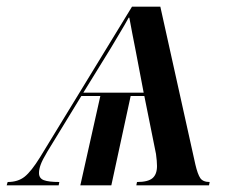

<svg xmlns="http://www.w3.org/2000/svg" viewBox="-73 -556 704 576"><path d="M-50 -10Q-19 -10 1 -26Q21 -42 47 -84L323 -536H408L513 -63Q520 -33 528 -21.5Q536 -10 556 -10L554 0H336L338 -10Q371 -10 384.5 -21.5Q398 -33 398 -58Q398 -72 395 -94L360 -268H319L261 0H168L228 -268H171L69 -101Q54 -76 49 -62Q44 -48 44 -37Q44 -21 58.5 -15.5Q73 -10 105 -10L103 0H-53ZM177 -278H358L334 -404Q329 -430 324 -455Q319 -480 315 -503H313Q301 -481 287 -458Q273 -435 259 -411Z"/></svg>

Font: Noto Serif Display Medium
Style: Italic
Weight: 500
Italic angle: -12°
Designer: Monotype Design Team
Foundry: Monotype Imaging Inc.
Version: Version 2.009